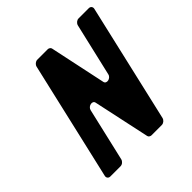

<svg xmlns="http://www.w3.org/2000/svg" viewBox="-176 -810 954 954"><g transform="rotate(-45 301.0 -333.5)"><path d="M357 0H430C442 0 454 -10 457 -22L601 -645C604 -657 596 -667 584 -667H512C500 -667 488 -657 485 -645L420 -366C415 -343 380 -336 376 -357L313 -654C312 -661 303 -667 296 -667H222C210 -667 198 -657 195 -645L51 -22C48 -10 56 0 68 0H140C152 0 164 -10 167 -22L232 -302C237 -325 272 -332 276 -311L340 -13C341 -6 350 0 357 0Z"/></g></svg>

Font: DIN Rundschrift
Style: BreitKursiv
Weight: 400
Width: 7
Version: Version 1.027